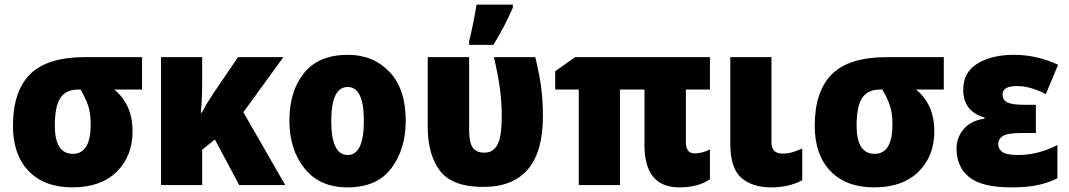

<svg xmlns="http://www.w3.org/2000/svg" viewBox="-20 -800 4623 830"><path d="M474 -413H594V-553H348Q184 -553 110 -479Q36 -405 36 -256Q36 -131 104 -60.5Q172 10 293 10Q416 10 484.5 -57.5Q553 -125 553 -233Q553 -348 474 -413ZM319 -413H328Q349 -378 360.5 -345Q372 -312 372 -262Q372 -135 295 -135Q217 -135 217 -257Q217 -340 241 -376.5Q265 -413 319 -413Z M1009 -553 902 -396Q888 -375 874.5 -352.5Q861 -330 852 -313H848Q851 -340 852.5 -373.5Q854 -407 854 -447V-553H676V0H854V-153L909 -197L1014 0H1213L1032 -315L1205 -553Z M1484 -563Q1358 -563 1294.5 -484.5Q1231 -406 1231 -278Q1231 -154 1296.5 -72Q1362 10 1482 10Q1610 10 1672 -73Q1734 -156 1734 -278Q1734 -415 1664 -489Q1594 -563 1484 -563ZM1483 -424Q1553 -424 1553 -278Q1553 -130 1483 -130Q1412 -130 1412 -277Q1412 -424 1483 -424Z M2113 -606Q2163 -688 2197 -767V-780H2040Q2036 -752 2025.5 -700Q2015 -648 2008 -622V-606ZM2327 -298Q2327 -364 2319.5 -421.5Q2312 -479 2294 -553H2115Q2132 -482 2140.5 -420.5Q2149 -359 2149 -300Q2149 -209 2130.5 -174.5Q2112 -140 2074 -140Q2039 -140 2023.5 -162Q2008 -184 2008 -239V-553H1829V-253Q1829 -131 1882 -61.5Q1935 8 2069 8Q2327 8 2327 -298Z M2945 -186V-413H3049V-553H2466L2380 -492V-413H2482V0H2660V-413H2766V-173Q2766 10 2917 10Q2998 10 3049 -25V-154Q3016 -137 2982 -137Q2945 -137 2945 -186Z M3137 -553V-179Q3137 -73 3184.5 -31.5Q3232 10 3314 10Q3391 10 3448 -21V-158Q3423 -147 3404 -141.5Q3385 -136 3363 -136Q3315 -136 3315 -185V-553Z M3940 -413H4060V-553H3814Q3650 -553 3576 -479Q3502 -405 3502 -256Q3502 -131 3570 -60.5Q3638 10 3759 10Q3882 10 3950.5 -57.5Q4019 -125 4019 -233Q4019 -348 3940 -413ZM3785 -413H3794Q3815 -378 3826.5 -345Q3838 -312 3838 -262Q3838 -135 3761 -135Q3683 -135 3683 -257Q3683 -340 3707 -376.5Q3731 -413 3785 -413Z M4408 -347Q4356 -347 4335 -357Q4314 -367 4314 -392Q4314 -428 4376 -428Q4434 -428 4501 -393L4554 -520Q4463 -563 4362 -563Q4268 -563 4206 -525.5Q4144 -488 4144 -413Q4144 -318 4236 -292V-287Q4178 -279 4146.5 -242.5Q4115 -206 4115 -157Q4115 -79 4169.5 -34.5Q4224 10 4352 10Q4418 10 4464 0.5Q4510 -9 4551 -29V-173Q4517 -155 4473.5 -142.5Q4430 -130 4381 -130Q4329 -130 4312 -144Q4295 -158 4295 -176Q4295 -199 4315 -212Q4335 -225 4397 -225H4458V-347Z"/></svg>

Font: Noto Sans UI SemiCondensed Black
Style: Regular
Weight: 900
Width: 4
Designer: Monotype Design Team
Foundry: Monotype Imaging Inc.
Version: 1.001